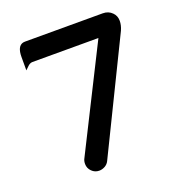

<svg xmlns="http://www.w3.org/2000/svg" viewBox="-128 -800 869 924"><g transform="rotate(-20 306.5 -338.0)"><path d="M170.9 -39.1Q170.9 -55.2 177.7 -66.9L438 -585.4L438.5 -586.9H100.6Q87.4 -586.9 74.7 -573.7L59.6 -559.1V-627.9Q59.6 -682.6 90.8 -690.4Q95.7 -691.4 100.6 -691.4H499Q527.8 -691.4 546.4 -672.4Q563.5 -655.8 563.5 -629.9Q563.5 -607.4 552.7 -583L275.4 -15.6Q268.6 -1.5 254.2 6.6Q239.7 14.6 224.6 14.6Q202.6 14.6 186.8 -1.2Q170.9 -17.1 170.9 -39.1Z"/></g></svg>

Font: YuPearl-SemiBold
Style: SemiBold
Weight: 600
Designer: Max Yao
Foundry: Max-Everyday
Version: Version 1.011; ttfautohint (v1.8.3)